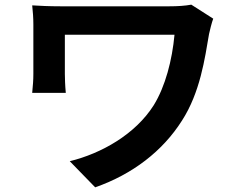

<svg xmlns="http://www.w3.org/2000/svg" viewBox="-20 -750 1040 823"><path d="M760 -233C838 -354 858 -499 876 -604C879 -618 888 -655 894 -670L800 -730C773 -725 741 -723 707 -723H238C191 -723 150 -725 118 -727C121 -701 123 -672 123 -645V-433C123 -406 121 -383 118 -352H262C259 -383 258 -418 258 -433V-601H728C718 -493 689 -380 639 -299C560 -174 414 -92 279 -59L388 53C548 -3 677 -102 760 -233Z"/></svg>

Font: Glow Sans TC Normal
Style: Bold
Weight: 700
Designer: Ryoko NISHIZUKA (kana, bopomofo & ideographs); Paul D. Hunt (Latin, Greek & Cyrillic); Sandoll Communications, Soo-young
Version: Version 0.93